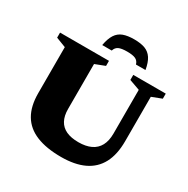

<svg xmlns="http://www.w3.org/2000/svg" viewBox="-197 -1060 1222 1249"><g transform="rotate(30 414.0 -435.5)"><path d="M646.5 -287.5V-616L567 -644.5V-682.5H811V-644.5L737 -616V-282.5Q737 -182 701.8 -116Q666.5 -50 597.5 -17.5Q528.5 15 426.5 15Q315.5 15 240.8 -15.5Q166 -46 128.5 -109.2Q91 -172.5 91 -270.5V-616L17 -644.5V-682.5H384.5V-644.5L310.5 -616V-278Q310.5 -227 329 -192.8Q347.5 -158.5 384.2 -141.5Q421 -124.5 476 -124.5Q531.5 -124.5 569.5 -142.5Q607.5 -160.5 627 -196.8Q646.5 -233 646.5 -287.5ZM457.5 -794Q415 -794 394.5 -784.2Q374 -774.5 366.5 -749.5H295Q304.5 -802 323.8 -831.8Q343 -861.5 375.5 -873.8Q408 -886 457.5 -886Q507.5 -886 539.8 -873.8Q572 -861.5 591.5 -831.8Q611 -802 620 -749.5H548.5Q541.5 -774.5 520.8 -784.2Q500 -794 457.5 -794Z"/></g></svg>

Font: Newsreader ExtraBold
Style: Regular
Weight: 800
Designer: Hugues Gentile
Foundry: Production Type
Version: Version 1.003